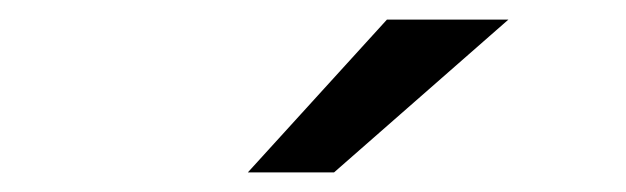

<svg xmlns="http://www.w3.org/2000/svg" viewBox="-20 -941 639 196"><path d="M233 -765 375 -921H499L321 -765Z"/></svg>

Font: Undotted
Style: Regular
Weight: 400
Designer: Delve Withrington, Dave Bailey, Thomas Jockin
Foundry: Delve Fonts LLC
Version: Version 4.000